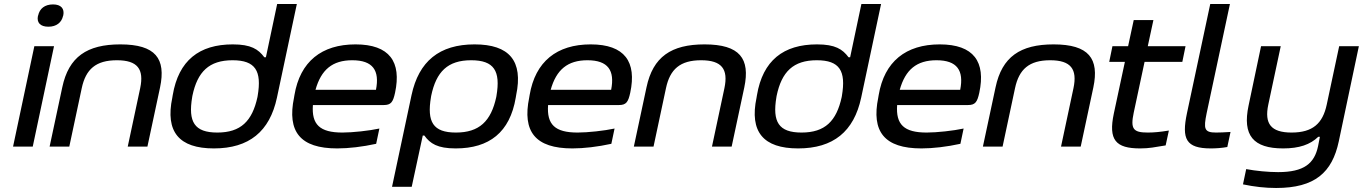

<svg xmlns="http://www.w3.org/2000/svg" viewBox="-20 -730 6786 956"><path d="M151 -500 45 0H143L249 -500ZM169 -651C162 -618 180 -597 221 -597C261 -597 287 -618 294 -651L295 -653C302 -687 284 -708 244 -708C203 -708 177 -687 170 -653Z M290 -295 227 0H325L387 -291C407 -385 457 -430 562 -430C665 -430 698 -386 678 -291L616 0H714L777 -295C807 -438 755 -509 579 -509C413 -509 322 -447 290 -295Z M840 -256 838 -244C802 -73 872 9 1045 9C1220 9 1323 -75 1359 -244L1458 -710H1360L1304 -445H1296C1266 -485 1230 -509 1139 -509C972 -509 869 -429 840 -256ZM937 -247 938 -253C963 -373 1021 -430 1138 -430C1252 -430 1284 -377 1263 -253L1262 -247C1236 -127 1179 -70 1062 -70C948 -70 916 -123 937 -247Z M1947 -268C1980 -422 1920 -509 1750 -509C1582 -509 1474 -424 1446 -256L1444 -244C1409 -75 1474 9 1659 9C1716 9 1785 1 1853 -14L1869 -90C1818 -79 1736 -70 1685 -70C1572 -70 1531 -110 1538 -207H1891C1927 -207 1937 -222 1947 -268ZM1551 -283C1579 -383 1635 -430 1734 -430C1837 -430 1871 -379 1852 -283Z M2548 -244 2550 -256C2586 -427 2516 -509 2343 -509C2168 -509 2065 -425 2029 -256L1932 200H2030L2085 -55H2093C2122 -15 2158 9 2249 9C2416 9 2519 -71 2548 -244ZM2126 -247 2127 -253C2152 -373 2209 -430 2326 -430C2440 -430 2473 -377 2452 -253L2451 -247C2425 -126 2366 -70 2250 -70C2136 -70 2105 -123 2126 -247Z M3118 -268C3151 -422 3091 -509 2921 -509C2753 -509 2645 -424 2617 -256L2615 -244C2580 -75 2645 9 2830 9C2887 9 2956 1 3024 -14L3040 -90C2989 -79 2907 -70 2856 -70C2743 -70 2702 -110 2709 -207H3062C3098 -207 3108 -222 3118 -268ZM2722 -283C2750 -383 2806 -430 2905 -430C3008 -430 3042 -379 3023 -283Z M3199 -295 3136 0H3234L3296 -291C3316 -385 3366 -430 3471 -430C3574 -430 3607 -386 3587 -291L3525 0H3623L3686 -295C3716 -438 3664 -509 3488 -509C3322 -509 3231 -447 3199 -295Z M3749 -256 3747 -244C3711 -73 3781 9 3954 9C4129 9 4232 -75 4268 -244L4367 -710H4269L4213 -445H4205C4175 -485 4139 -509 4048 -509C3881 -509 3778 -429 3749 -256ZM3846 -247 3847 -253C3872 -373 3930 -430 4047 -430C4161 -430 4193 -377 4172 -253L4171 -247C4145 -127 4088 -70 3971 -70C3857 -70 3825 -123 3846 -247Z M4856 -268C4889 -422 4829 -509 4659 -509C4491 -509 4383 -424 4355 -256L4353 -244C4318 -75 4383 9 4568 9C4625 9 4694 1 4762 -14L4778 -90C4727 -79 4645 -70 4594 -70C4481 -70 4440 -110 4447 -207H4800C4836 -207 4846 -222 4856 -268ZM4460 -283C4488 -383 4544 -430 4643 -430C4746 -430 4780 -379 4761 -283Z M4937 -295 4874 0H4972L5034 -291C5054 -385 5104 -430 5209 -430C5312 -430 5345 -386 5325 -291L5263 0H5361L5424 -295C5454 -438 5402 -509 5226 -509C5060 -509 4969 -447 4937 -295Z M5695 -70C5622 -70 5608 -88 5625 -169L5679 -422H5867L5883 -500H5695L5723 -630H5625L5597 -500H5519L5503 -422H5581L5526 -165C5498 -33 5535 9 5657 9C5702 9 5729 3 5784 -6L5800 -80C5757 -73 5726 -70 5695 -70Z M6035 -70C5976 -70 5972 -88 5988 -166L6104 -710H6006L5890 -166C5863 -38 5885 9 6009 9C6035 9 6063 7 6091 2L6107 -73C6081 -71 6049 -70 6035 -70Z M6646 -26 6746 -500H6648L6586 -209C6566 -115 6516 -70 6411 -70C6308 -70 6275 -114 6295 -209L6357 -500H6259L6197 -205C6165 -55 6221 9 6369 9C6449 9 6504 -10 6544 -49H6552L6543 -3C6525 84 6473 127 6344 127C6295 127 6233 121 6185 112L6169 188C6226 200 6280 206 6334 206C6527 206 6613 129 6646 -26Z"/></svg>

Font: LT Wave
Style: Italic
Weight: 400
Designer: Daniel Lyons
Version: Version 2.5 (Glyphs App)